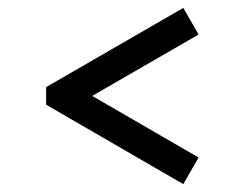

<svg xmlns="http://www.w3.org/2000/svg" viewBox="-20 -611 626 490"><path d="M97.7 -388.7 447.8 -590.8 486.8 -522.9 215.3 -366.2 486.8 -209 447.8 -141.1 97.7 -343.8Z"/></svg>

Font: Consola Mono
Style: Book
Weight: 400
Monospace: yes
Version: Version 2.001